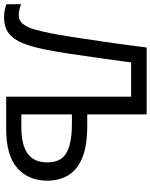

<svg xmlns="http://www.w3.org/2000/svg" viewBox="85 -840 765 976"><g transform="rotate(90 468.0 -351.5)"><path d="M66 11Q49 11 32 7.5Q15 4 1 -1V-76Q12 -71 26 -67.5Q40 -64 56 -64Q86 -64 103 -87.5Q120 -111 130 -147.5Q140 -184 148 -223Q156 -263 167.5 -336Q179 -409 193 -506Q207 -603 221 -714H561V-412H620Q725 -412 786 -385Q847 -358 872.5 -312Q898 -266 898 -209Q898 -115 835 -57.5Q772 0 635 0H471V-635H297Q287 -561 275.5 -479.5Q264 -398 253 -324Q242 -250 231 -198Q218 -131 199 -84Q180 -37 148.5 -13Q117 11 66 11ZM561 -77H624Q717 -77 761 -109.5Q805 -142 805 -209Q805 -278 757 -306Q709 -334 609 -334H561Z"/></g></svg>

Font: Noto Sans IKEA
Style: Regular
Weight: 400
Designer: Monotype Design Team
Foundry: Monotype Imaging Inc.
Version: Version 2.001